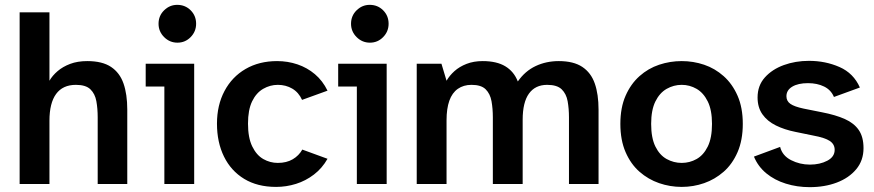

<svg xmlns="http://www.w3.org/2000/svg" viewBox="-20 -759 3604 792"><path d="M61 0V-708H184V-426Q196 -447 217.5 -465.5Q239 -484 269.5 -495.5Q300 -507 340 -507Q402 -507 438 -483Q474 -459 489.5 -414.5Q505 -370 505 -307V0H383V-275Q383 -311 377.5 -341.5Q372 -372 353 -390.5Q334 -409 293 -409Q239 -409 211.5 -371.5Q184 -334 184 -261V0Z M658 0V-402H581V-496H781V0ZM712 -583Q680 -583 657 -606Q634 -629 634 -661Q634 -694 657 -716.5Q680 -739 711 -739Q744 -739 766.5 -716.5Q789 -694 789 -661Q789 -629 766.5 -606Q744 -583 712 -583Z M1119 12Q1042 12 987.5 -21Q933 -54 904 -113Q875 -172 875 -249Q875 -325 906 -383.5Q937 -442 993 -474.5Q1049 -507 1123 -507Q1167 -507 1207 -493.5Q1247 -480 1279 -453Q1311 -426 1331 -385L1226 -347Q1212 -378 1185.5 -393.5Q1159 -409 1126 -409Q1094 -409 1065.5 -392.5Q1037 -376 1020 -341Q1003 -306 1003 -249Q1003 -191 1020.5 -155Q1038 -119 1066 -103Q1094 -87 1126 -87Q1162 -87 1187.5 -102Q1213 -117 1227 -142L1331 -104Q1309 -65 1275 -39Q1241 -13 1201 -0.5Q1161 12 1119 12Z M1452 0V-402H1375V-496H1575V0ZM1506 -583Q1474 -583 1451 -606Q1428 -629 1428 -661Q1428 -694 1451 -716.5Q1474 -739 1505 -739Q1538 -739 1560.5 -716.5Q1583 -694 1583 -661Q1583 -629 1560.5 -606Q1538 -583 1506 -583Z M1699 0V-496H1801L1822 -426Q1834 -447 1854.5 -465.5Q1875 -484 1904.5 -495.5Q1934 -507 1971 -507Q2029 -507 2064.5 -485.5Q2100 -464 2116 -423Q2146 -466 2189.5 -486.5Q2233 -507 2285 -507Q2346 -507 2382 -483Q2418 -459 2433.5 -414.5Q2449 -370 2449 -307V0H2327V-275Q2327 -311 2321.5 -341.5Q2316 -372 2297 -390.5Q2278 -409 2237 -409Q2188 -409 2162 -373Q2136 -337 2136 -265V0H2013V-275Q2013 -311 2007.5 -341.5Q2002 -372 1983.5 -390.5Q1965 -409 1925 -409Q1892 -409 1868.5 -392.5Q1845 -376 1833.5 -343.5Q1822 -311 1822 -263V0Z M2792 12Q2744 12 2699 -3.5Q2654 -19 2618 -50.5Q2582 -82 2560.5 -131.5Q2539 -181 2539 -248Q2539 -315 2560.5 -364Q2582 -413 2618 -445Q2654 -477 2699 -492Q2744 -507 2792 -507Q2840 -507 2884.5 -492Q2929 -477 2965 -445Q3001 -413 3022.5 -364Q3044 -315 3044 -248Q3044 -181 3022.5 -131.5Q3001 -82 2965 -50.5Q2929 -19 2884.5 -3.5Q2840 12 2792 12ZM2792 -87Q2825 -87 2853.5 -103Q2882 -119 2899.5 -154.5Q2917 -190 2917 -248Q2917 -305 2899.5 -340.5Q2882 -376 2853.5 -392.5Q2825 -409 2792 -409Q2759 -409 2730 -392.5Q2701 -376 2683.5 -340.5Q2666 -305 2666 -248Q2666 -190 2683.5 -154.5Q2701 -119 2730 -103Q2759 -87 2792 -87Z M3320 13Q3268 13 3221.5 -1.5Q3175 -16 3141 -44Q3107 -72 3090 -113L3198 -153Q3207 -117 3243 -98.5Q3279 -80 3321 -80Q3362 -80 3392.5 -96Q3423 -112 3423 -141Q3423 -164 3403 -177.5Q3383 -191 3334 -200L3261 -215Q3216 -224 3180.5 -241.5Q3145 -259 3125 -287.5Q3105 -316 3105 -357Q3105 -406 3135 -439.5Q3165 -473 3213 -490.5Q3261 -508 3317 -508Q3385 -508 3443 -482.5Q3501 -457 3527 -398L3420 -359Q3408 -388 3379.5 -402Q3351 -416 3313 -416Q3272 -416 3248 -401.5Q3224 -387 3224 -362Q3224 -342 3240.5 -330.5Q3257 -319 3295 -311L3370 -296Q3427 -285 3465 -268Q3503 -251 3522.5 -222.5Q3542 -194 3542 -148Q3542 -97 3512 -61Q3482 -25 3432 -6Q3382 13 3320 13Z"/></svg>

Font: Atkinson Hyperlegible Next SemiBold
Style: Regular
Weight: 600
Designer: Elliott Scott, Megan Eiswerth, Linus Boman, Theodore Petrosky, Letters from Sweden
Foundry: Applied Design Works, Letters from Sweden
Version: Version 2.001